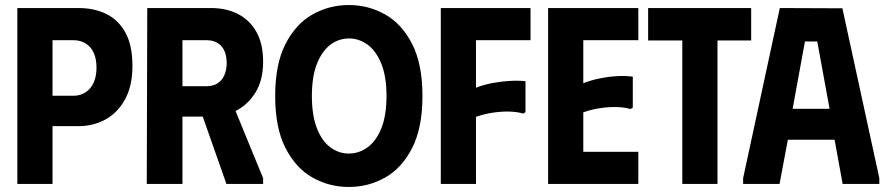

<svg xmlns="http://www.w3.org/2000/svg" viewBox="-20 -732 3526 764"><path d="M49 0V-700H292Q356 -700 404 -676Q452 -652 479.5 -601.5Q507 -551 507 -470Q507 -390 477.5 -336.5Q448 -283 399.5 -256.5Q351 -230 292 -230H189V0ZM189 -351H273Q300 -351 321 -365Q342 -379 353 -404Q364 -429 364 -463Q364 -497 353 -521.5Q342 -546 321 -559Q300 -572 273 -572H189Z M566 -700H706V0H564ZM820 -700Q880 -700 926.5 -676.5Q973 -653 1000 -605.5Q1027 -558 1027 -487Q1027 -414 997.5 -365.5Q968 -317 921.5 -292.5Q875 -268 822 -268H632V-700ZM704 -389H803Q827 -389 845 -400Q863 -411 872.5 -432.5Q882 -454 882 -481Q882 -510 872.5 -530.5Q863 -551 845 -561.5Q827 -572 803 -572H704ZM760 -344 894 -347 1027 -23V0H881Z M1075 -350Q1075 -477 1116 -557Q1157 -637 1223.5 -674.5Q1290 -712 1368 -712Q1446 -712 1512.5 -674.5Q1579 -637 1620 -557Q1661 -477 1661 -350Q1661 -223 1620 -143Q1579 -63 1512.5 -25.5Q1446 12 1368 12Q1290 12 1223.5 -25.5Q1157 -63 1116 -143Q1075 -223 1075 -350ZM1221 -350Q1221 -274 1240.5 -223Q1260 -172 1293.5 -146.5Q1327 -121 1368 -121Q1409 -121 1443.5 -146.5Q1478 -172 1498 -223Q1518 -274 1518 -350Q1518 -427 1497.5 -478Q1477 -529 1443 -554Q1409 -579 1369 -579Q1327 -579 1293.5 -553Q1260 -527 1240.5 -476.5Q1221 -426 1221 -350Z M2091 -700V-572H1874V-383Q1905 -395 1939.5 -401.5Q1974 -408 2008 -410Q2042 -412 2071 -409V-286L2062 -280Q2039 -287 2008.5 -288Q1978 -289 1943 -284Q1908 -279 1874 -267V0H1734V-700Z M2520 -700V-572H2301V-401Q2332 -413 2366.5 -420Q2401 -427 2435 -429Q2469 -431 2498 -427V-304L2489 -298Q2466 -305 2435.5 -306Q2405 -307 2370 -302Q2335 -297 2301 -285V-128H2520V0H2161V-700Z M2969 -700V-571H2835V0H2695V-571H2559V-700Z M2937 0V-23L3083 -700L3332 -699L3479 -23V0H3333L3301 -176H3115L3082 0ZM3134 -299H3281L3232 -567H3183Z"/></svg>

Font: Phudu Light SemiBold
Style: Regular
Weight: 600
Version: Version 1.005;gftools[0.9.23]